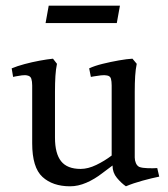

<svg xmlns="http://www.w3.org/2000/svg" viewBox="-20 -638 590 674"><path d="M453 -85Q453 -75 457 -65.5Q461 -56 469 -52Q480 -48 499.5 -47.5Q519 -47 532 -48L539 -18Q514 -13 481 -4Q448 5 422 16Q406 5 390.5 -13.5Q375 -32 375 -57Q366 -50 357 -43.5Q348 -37 339 -30Q312 -9 283 3.5Q254 16 226 16Q165 16 129 -17Q93 -50 93 -135V-338Q93 -352 90 -361.5Q87 -371 76 -373Q69 -375 57 -373.5Q45 -372 35.5 -370Q26 -368 26 -368L21 -398Q40 -406 66 -413Q92 -420 119 -425Q146 -430 166 -432L180 -414Q176 -395 174.5 -371Q173 -347 173 -316V-155Q173 -99 194.5 -72Q216 -45 263 -45Q289 -45 318 -59Q347 -73 372 -92V-338Q372 -352 369.5 -361.5Q367 -371 356 -373Q348 -375 334.5 -373.5Q321 -372 310 -370Q299 -368 299 -368L293 -398Q312 -407 340.5 -414Q369 -421 397.5 -426Q426 -431 445 -432L460 -414Q456 -395 454.5 -371Q453 -347 453 -316ZM390 -557H140L151 -618H401Z"/></svg>

Font: Buenard
Style: Regular
Weight: 400
Version: Version 2.000